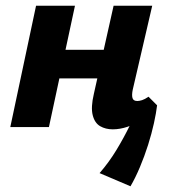

<svg xmlns="http://www.w3.org/2000/svg" viewBox="-20 -444 591 671"><path d="M374 8Q349 8 330 -3Q311 -14 304 -41.5Q297 -69 308 -116L377 -424H512L444 -131Q440 -112 443 -101.5Q446 -91 460 -91Q467 -91 476.5 -94Q486 -97 499 -106L529 -76Q505 -48 479 -29Q453 -10 426 -1Q399 8 374 8ZM16 0 106 -424H242L151 0ZM117 -170 138 -270H409L387 -170ZM436 207 328 161Q361 123 387 80Q413 37 433 -4Q453 -45 464 -74L529 -76Q526 -50 518 -13.5Q510 23 497.5 62.5Q485 102 469 140Q453 178 436 207Z"/></svg>

Font: Ysabeau ExtraBold
Style: Italic
Weight: 800
Italic angle: -12°
Designer: Christian Thalmann (Catharsis Fonts)
Version: Version 2.002